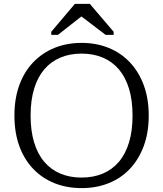

<svg xmlns="http://www.w3.org/2000/svg" viewBox="-20 -948 837 985"><path d="M399 17Q323 17 260 -8Q197 -33 150.5 -81.5Q104 -130 79 -199Q54 -268 54 -355Q54 -442 79 -511Q104 -580 150.5 -628.5Q197 -677 260 -702.5Q323 -728 399 -728Q474 -728 537 -702.5Q600 -677 646 -628.5Q692 -580 717.5 -511Q743 -442 743 -355Q743 -268 717.5 -199Q692 -130 646 -81.5Q600 -33 537 -8Q474 17 399 17ZM398 -37Q459 -37 507.5 -57.5Q556 -78 590 -118Q624 -158 642 -217.5Q660 -277 660 -355Q660 -433 642 -492.5Q624 -552 590 -592Q556 -632 507.5 -652.5Q459 -673 398 -673Q338 -673 289.5 -652.5Q241 -632 207 -592Q173 -552 155 -492.5Q137 -433 137 -355Q137 -277 155 -217.5Q173 -158 207 -118Q241 -78 289.5 -57.5Q338 -37 398 -37ZM441 -928H364L243 -785V-769H277L426 -886L371 -884L522 -769H563V-785Z"/></svg>

Font: Roboto Serif 20pt Light
Style: Regular
Weight: 300
Version: Version 1.008